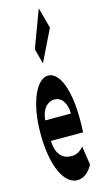

<svg xmlns="http://www.w3.org/2000/svg" viewBox="-145 -997 567 1055"><g transform="rotate(-15 138.5 -469.5)"><path d="M156 14C193 14 222 -9 245 -51L229 -158C209 -134 188 -122 161 -122C109 -122 74 -154 71 -232H254C255 -246 256 -277 256 -309C256 -464 217 -583 148 -583C86 -583 26 -469 26 -285C26 -96 84 14 156 14ZM70 -349C76 -416 110 -447 148 -447C191 -447 216 -405 216 -349ZM116 -741 139 -655 227 -835 195 -953Z"/></g></svg>

Font: 寒蝉无机体 CompactMedium
Style: Regular
Weight: 500
Width: 3
Designer: ChillTanhei {Warren2060}; 
Source Han Sans {Ryoko NISHIZUKA 西塚涼子 (kana, bopomofo & ideographs); Paul D. Hunt (Latin, Gre
Foundry: ChillType&Adobe
Version: Version 1.000;Glyphs 3.1.1 (3135)